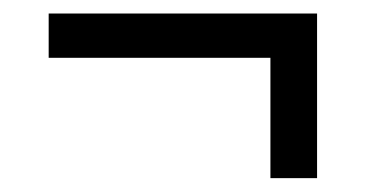

<svg xmlns="http://www.w3.org/2000/svg" viewBox="-20 -364 550 284"><path d="M449 -318V-100.5H380V-318ZM449 -278.5H52V-344H449Z"/></svg>

Font: Anek Kannada
Style: Regular
Weight: 400
Version: Version 1.003